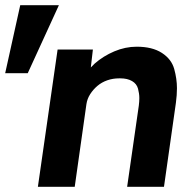

<svg xmlns="http://www.w3.org/2000/svg" viewBox="-38 -720 717 740"><path d="M-18 -438 40 -700H189L69 -438ZM108 0 184 -529H320L312 -460Q319 -467 327 -475Q360 -504 402.5 -522Q445 -540 489 -540Q549 -540 586 -516Q623 -492 633.5 -454Q644 -416 644 -380Q644 -354 640 -324L594 0H452L497 -313Q499 -329 499 -342Q499 -359 494 -378Q489 -397 471 -407.5Q453 -418 426 -418Q424 -418 421 -418Q397 -418 375.5 -410.5Q354 -403 337.5 -389Q321 -375 309.5 -357Q298 -339 295 -318L250 0Z"/></svg>

Font: Lexend SemBd
Style: Italic
Weight: 600
Italic angle: -8.13011°
Designer: Bonnie Shaver-Troup, Thomas Jockin
Foundry: Lexend
Version: Version 1.007